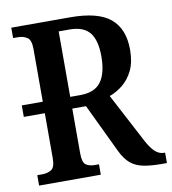

<svg xmlns="http://www.w3.org/2000/svg" viewBox="-81 -784 766 855"><g transform="rotate(-10 302.5 -357.0)"><path d="M27 0V-47H50Q73 -47 90.5 -57.5Q108 -68 108 -110V-313H13V-365H108V-603Q108 -645 90 -656Q72 -667 50 -667H27V-714H293Q419 -714 475 -667Q531 -620 531 -526Q531 -470 513 -433Q495 -396 467 -373Q439 -350 406 -338L516 -129Q537 -87 556.5 -67Q576 -47 601 -47H605V0H581Q532 0 498 -7Q464 -14 441 -33.5Q418 -53 400 -90L294 -312H232V-110Q232 -68 247.5 -57.5Q263 -47 287 -47H306V0ZM278 -365Q343 -365 371.5 -404Q400 -443 400 -519Q400 -592 372 -626.5Q344 -661 281 -661H232V-365Z"/></g></svg>

Font: Noto Serif Condensed SemiBold
Style: Regular
Weight: 600
Width: 3
Designer: Monotype Design Team
Foundry: Monotype Imaging Inc.
Version: Version 2.013